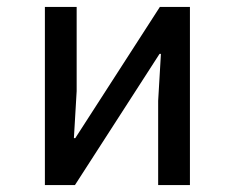

<svg xmlns="http://www.w3.org/2000/svg" viewBox="-20 -536 680 556"><path d="M110 -516H202V-272L194 -136H198L443 -516H530V0H438V-244L446 -380H442L197 0H110Z"/></svg>

Font: Writer
Style: Regular
Weight: 400
Monospace: yes
Designer: Mike Abbink, Paul van der Laan, Pieter van Rosmalen
Foundry: Bold Monday
Version: Version 2.001 2020